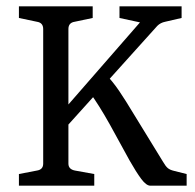

<svg xmlns="http://www.w3.org/2000/svg" viewBox="-20 -589 618 609"><path d="M40 0V-37L97 -48Q117 -51 117 -70V-497Q117 -517 97 -520L40 -532V-569H274V-532L217 -520Q197 -517 197 -497V-70Q197 -52 218 -48L279 -37V0ZM179 -174V-237L424 -518L359 -532V-569H556V-532L504 -520Q489 -517 479 -507L298 -306ZM457 0Q444 0 428 -21.5Q412 -43 391 -80L329 -193Q310 -227 294.5 -251.5Q279 -276 264 -297L315 -354Q338 -330 358 -300.5Q378 -271 405 -226L497 -76Q505 -62 512 -56Q519 -50 532 -47L572 -37V0Z"/></svg>

Font: Rasa
Style: Regular
Weight: 400
Designer: Anna Giedrys (Yrsa+Rasa design), David Brezina (Yrsa art-direction, Rasa art-direction, design)
Foundry: Rosetta Type Foundry
Version: Version 2.004